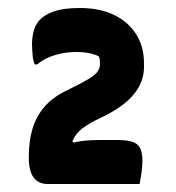

<svg xmlns="http://www.w3.org/2000/svg" viewBox="-20 -815 440 480"><path d="M329 -355Q325 -355 308.5 -355Q292 -355 269 -355Q246 -355 219.5 -355Q193 -355 168.5 -355Q144 -355 125.5 -355Q107 -355 98 -355Q84 -355 73.5 -362Q63 -369 57.5 -383.5Q52 -398 52 -420V-423Q52 -463 61.5 -494Q71 -525 92 -549Q113 -573 149 -590Q184 -607 201.5 -617.5Q219 -628 224.5 -637Q230 -646 230 -655Q230 -661 229.5 -665.5Q229 -670 227 -674Q218 -679 203.5 -682Q189 -685 169 -685Q144 -685 118 -677.5Q92 -670 73 -654H67Q65 -658 63.5 -664Q62 -670 61.5 -677.5Q61 -685 60.5 -691.5Q60 -698 60 -704Q60 -721 64 -736.5Q68 -752 78 -764Q92 -779 116 -787Q140 -795 180 -795Q229 -795 264.5 -778Q300 -761 320 -730Q340 -699 340 -657V-648Q340 -621 327 -597.5Q314 -574 289.5 -555Q265 -536 231 -520Q203 -507 186.5 -494.5Q170 -482 162.5 -465Q155 -448 151 -419L155 -466L174 -451H139Q161 -459 181.5 -462Q202 -465 235 -465H274Q310 -465 323 -454Q336 -443 336 -414Q336 -408 335.5 -400.5Q335 -393 334 -385Q333 -377 331.5 -369Q330 -361 329 -355Z"/></svg>

Font: Recursive Casual ExtraBold
Style: Regular
Weight: 800
Version: Version 1.047